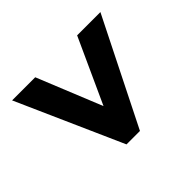

<svg xmlns="http://www.w3.org/2000/svg" viewBox="-140 -785 846 846"><g transform="rotate(45 283.0 -362.0)"><path d="M35.2 -231 337.9 -354 35.2 -492.2V-637.2L528.8 -390.1V-306.2L35.2 -86.9Z"/></g></svg>

Font: TypoPRO Open Sans
Style: Regular
Weight: 800
Foundry: Ascender Corporation
Version: Version 1.10